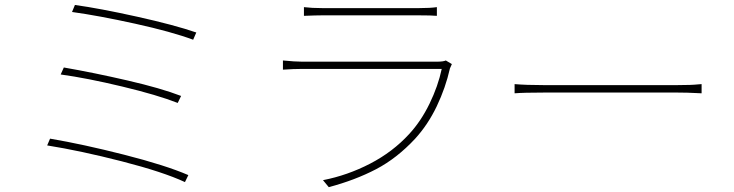

<svg xmlns="http://www.w3.org/2000/svg" viewBox="-20 -734 2970 777"><path d="M774.4 -602.5 761.7 -573.2Q674.8 -605.5 526.4 -638.2Q377.9 -670.9 271.5 -685.5L283.2 -713.9Q382.8 -700.2 534.7 -666.5Q686.5 -632.8 774.4 -602.5ZM712.9 -345.7 699.2 -317.4Q617.2 -349.6 474.6 -383.8Q332 -418 225.6 -432.6L238.3 -460.9Q361.3 -439.5 496.6 -408.2Q631.8 -377 712.9 -345.7ZM742.2 -25.4 728.5 2.9Q640.6 -38.1 473.1 -81.1Q305.7 -124 170.9 -145.5L182.6 -172.9Q315.4 -150.4 482.4 -107.9Q649.4 -65.4 742.2 -25.4Z M1283.2 -701.2H1676.8Q1720.7 -701.2 1748 -705.1V-669.9Q1727.5 -671.9 1675.8 -671.9H1283.2Q1258.8 -671.9 1210 -669.9V-705.1Q1242.2 -701.2 1283.2 -701.2ZM1800.8 -457Q1783.2 -378.9 1747.6 -304.2Q1711.9 -229.5 1660.2 -172.9Q1586.9 -93.8 1502 -49.3Q1417 -4.9 1310.5 23.4L1287.1 -4.9Q1386.7 -24.4 1478 -71.8Q1569.3 -119.1 1635.7 -191.4Q1683.6 -243.2 1718.3 -314.5Q1752.9 -385.7 1767.6 -455.1H1202.1Q1168.9 -455.1 1125 -452.1V-489.3Q1173.8 -484.4 1202.1 -484.4H1748Q1774.4 -484.4 1784.2 -489.3L1808.6 -474.6Q1801.8 -460 1800.8 -457Z M2177.7 -389.6H2723.6Q2779.3 -389.6 2805.7 -392.6L2819.3 -393.6V-356.4L2796.9 -357.4Q2761.7 -359.4 2724.6 -359.4H2177.7Q2099.6 -359.4 2062.5 -356.4V-393.6Q2109.4 -389.6 2177.7 -389.6Z"/></svg>

Font: Min Sans VF VF
Style: Regular
Weight: 400
Designer: Jinseong-Kim, NotoSansCJK, Nunito
Foundry: Jinseong-Kim
Version: Version 1.420;Glyphs 3.1.2 (3151)